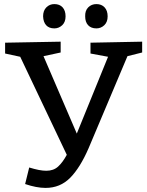

<svg xmlns="http://www.w3.org/2000/svg" viewBox="-20 -904 720 940"><path d="M103 -3 123 -84Q149 -76 169.5 -72Q190 -68 207 -68Q242 -68 264.5 -88.5Q287 -109 307 -146L79 -626L5 -642V-695L277 -700V-647L193 -629L356 -250L509 -626L423 -642V-695L676 -700V-647L604 -629L414 -179Q373 -84 324 -34Q275 16 203 16Q159 16 103 -3ZM452 -765Q426 -765 411.5 -780.5Q397 -796 397 -824Q396 -852 412 -868Q428 -884 452 -884Q477 -884 492 -868Q507 -852 507 -824Q507 -796 490.5 -780.5Q474 -765 452 -765ZM246 -765Q220 -765 206 -780.5Q192 -796 191 -824Q191 -852 207 -868Q223 -884 246 -884Q272 -884 286.5 -868Q301 -852 301 -824Q301 -796 284.5 -780.5Q268 -765 246 -765Z"/></svg>

Font: Bitter Medium
Style: Regular
Weight: 500
Designer: Sol Matas, and Bitter project Authors
Foundry: Sol Matas
Version: Version 2.001